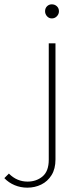

<svg xmlns="http://www.w3.org/2000/svg" viewBox="-143 -660 356 886"><path d="M-17 206Q-48 206 -75.5 194.5Q-103 183 -123 162L-102 141Q-83 160 -61.5 169Q-40 178 -16 178Q25 178 53.5 154Q82 130 82 77V-460H113V76Q113 119 95 148Q77 177 47.5 191.5Q18 206 -17 206ZM96 -575Q83 -575 74 -585Q65 -595 65 -608Q65 -622 74 -631Q83 -640 96 -640Q110 -640 119.5 -631Q129 -622 129 -608Q129 -595 119.5 -585Q110 -575 96 -575Z"/></svg>

Font: Marine Company Thin
Style: Regular
Weight: 100
Designer: Rodrigo Fuenzalida
Foundry: fragTYPE
Version: Version 1.000